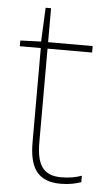

<svg xmlns="http://www.w3.org/2000/svg" viewBox="-50 -693 419 738"><g transform="rotate(5 159.5 -324.5)"><path d="M212 -15C138 -15 117 -61 117 -143V-503H289V-528H117V-659H96L90 -528L10 -525V-503H91V-140C91 -47 119 10 212 10C247 10 269 4 291 -3V-28C269 -20 245 -15 212 -15Z"/></g></svg>

Font: Noto Sans Devanagari UI Thin
Style: Regular
Weight: 100
Designer: Jelle Bosma - Monotype Design Team
Foundry: Monotype Imaging Inc.
Version: Version 2.004